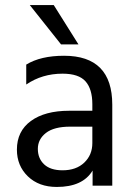

<svg xmlns="http://www.w3.org/2000/svg" viewBox="-20 -736 532 761"><path d="M228 -61Q282 -61 314 -91.5Q346 -122 346 -169V-234H258Q194 -234 162 -209Q130 -184 130 -146Q130 -108 155 -84.5Q180 -61 228 -61ZM347 -60Q308 5 205 5Q134 5 90.5 -37Q47 -79 47 -143Q47 -216 102.5 -256.5Q158 -297 254 -297H346V-323Q346 -383 319 -413.5Q292 -444 228 -444Q147 -444 84 -401V-480Q141 -515 234 -515Q425 -515 425 -321V0H347ZM291 -560H222L98 -716H193Z"/></svg>

Font: Hind Guntur
Style: Regular
Weight: 400
Designer: Manushi Parikh, Hitesh Malaviya
Foundry: Indian Type Foundry
Version: Version 1.002;PS 1.0;hotconv 1.0.86;makeotf.lib2.5.63406; tt